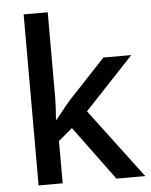

<svg xmlns="http://www.w3.org/2000/svg" viewBox="-54 -805 670 850"><g transform="rotate(-5 281.5 -380.0)"><path d="M190 -382Q190 -361 188.5 -333.5Q187 -306 185 -283H188Q196 -293 207.5 -307.5Q219 -322 231 -337Q243 -352 253 -363L418 -539H542L325 -308L557 0H429L252 -240L190 -188V0H83V-760H190Z"/></g></svg>

Font: Noto Sans Nag Mundari Medium
Style: Regular
Weight: 500
Version: Version 1.000